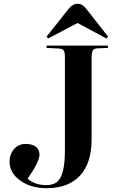

<svg xmlns="http://www.w3.org/2000/svg" viewBox="-20 -968 613 1002"><path d="M231 -767.1 223.1 -776.9 338.9 -922.9Q359.4 -948.2 384.8 -948.2Q398.9 -948.2 409.7 -941.4Q420.4 -934.6 434.1 -917L543.9 -776.9L535.2 -767.1L384.8 -848.1ZM223.1 14.2Q141.6 14.2 85.7 -25.6Q29.8 -65.4 29.8 -125Q29.8 -162.6 53 -189.7Q76.2 -216.8 113.8 -216.8Q147.9 -216.8 167 -202.4Q186 -188 186 -161.1Q186 -124.5 124 -35.2Q162.1 -2 221.2 -2Q255.9 -2 276.4 -17.6Q296.9 -33.2 307.9 -73.7Q318.8 -114.3 318.8 -185.1V-668.9Q318.8 -695.3 312.3 -704.8Q305.7 -714.4 285.2 -714.8L223.1 -717.8V-730H543V-717.8L490.2 -715.8Q470.7 -715.3 464.4 -704.6Q458 -693.8 458 -666V-240.2Q458 -116.2 397 -51Q335.9 14.2 223.1 14.2Z"/></svg>

Font: Display Semibold
Style: Regular
Weight: 600
Designer: Latin by Veronika Burian and Jose Scaglione. Greek by Irene Vlachou. Cyrillic by Vera Evstafieva.
Foundry: TypeTogether
Version: Version 3.002